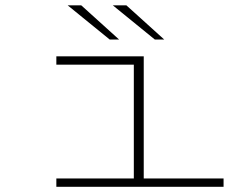

<svg xmlns="http://www.w3.org/2000/svg" viewBox="-20 -716 940 736"><path d="M196 0V-32H493V-468H196V-500H531V-32H837V0ZM573.5 -564.5 412.5 -695.5H464.5L609.5 -564.5ZM400.5 -564.5 239.5 -695.5H291.5L436.5 -564.5Z"/></svg>

Font: Trispace Expanded Thin
Style: Regular
Weight: 100
Width: 7
Designer: Tyler Finck
Foundry: Etcetera Type Company
Version: Version 1.210; ttfautohint (v1.8.3)